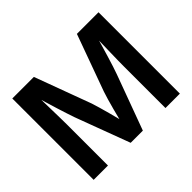

<svg xmlns="http://www.w3.org/2000/svg" viewBox="-153 -971 1214 1214"><g transform="rotate(-45 454.5 -364.0)"><path d="M68.8 0V-727.5H261.7L401.4 -349.6Q408.2 -328.6 417.5 -296.9Q426.8 -265.1 436.5 -228.8Q446.3 -192.4 454.8 -158.4Q463.4 -124.5 469.2 -99.1H441.4Q447.3 -124 455.6 -157.7Q463.9 -191.4 473.6 -227.8Q483.4 -264.2 492.7 -296.4Q502 -328.6 509.3 -349.6L646.5 -727.5H839.8V0H710.9V-368.7Q710.9 -392.1 711.4 -424.8Q711.9 -457.5 712.9 -494.6Q713.9 -531.7 714.8 -569.3Q715.8 -606.9 716.3 -641.1H727.5Q717.3 -603.5 705.6 -564Q693.8 -524.4 682.9 -487.5Q671.9 -450.7 661.9 -419.9Q651.9 -389.2 644.5 -368.7L508.8 0H399.9L262.2 -368.7Q255.4 -389.2 245.4 -419.4Q235.4 -449.7 224.1 -486.3Q212.9 -522.9 200.9 -562.7Q189 -602.5 177.7 -641.1H191.4Q191.9 -608.4 192.9 -571Q193.8 -533.7 194.6 -496.3Q195.3 -459 196 -425.8Q196.8 -392.6 196.8 -368.7V0Z"/></g></svg>

Font: Inter 20pt SemiBold
Style: Regular
Weight: 600
Version: Version 4.001;git-66647c0bb